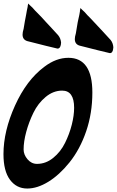

<svg xmlns="http://www.w3.org/2000/svg" viewBox="-49 -1082 673 1106"><path d="M302 -831V-827Q298 -802 283 -802Q282 -802 274 -804L270 -805Q230 -814 133 -839L109 -845Q81 -853 81 -883Q81 -896 87 -916Q88 -923 90.5 -937Q93 -951 94 -958Q95 -965 98 -979Q101 -993 102 -1000Q103 -1007 106 -1022.5Q109 -1038 111 -1046L110 -1045Q111 -1050 112 -1054Q113 -1058 113 -1060V-1062Q114 -1062 123 -1052L138 -1038Q155 -1018 169 -1005Q192 -982 214 -957Q224 -947 242 -927L287 -878L286 -879Q301 -861 303 -835ZM603 -805V-801Q600 -776 584 -776Q583 -776 575 -778L571 -779Q531 -788 434 -813L410 -819Q382 -827 382 -857Q382 -870 388 -890Q389 -897 391.5 -911Q394 -925 395 -932Q396 -939 398.5 -953Q401 -967 403 -974Q405 -981 408 -996.5Q411 -1012 412 -1020L411 -1019Q412 -1024 413 -1028Q414 -1032 414 -1034V-1036Q415 -1036 424 -1026L439 -1012Q456 -992 470 -979Q492 -956 515 -931Q525 -921 543 -901L588 -852Q602 -835 604 -809ZM108 4Q46 4 8.5 -46.5Q-29 -97 -29 -194Q-29 -327 37.5 -474Q104 -621 206 -697Q274 -749 345 -749Q483 -749 483 -549Q483 -430 447.5 -326Q412 -222 351 -146Q293 -74 229.5 -35Q166 4 108 4ZM164 -138Q215 -138 257.5 -172.5Q300 -207 325.5 -258.5Q351 -310 364.5 -363.5Q378 -417 378 -461Q378 -560 309 -560Q258 -560 214 -523.5Q170 -487 143.5 -432.5Q117 -378 102 -322Q87 -266 87 -221Q87 -191 109.5 -164.5Q132 -138 164 -138Z"/></svg>

Font: Bangerz Fix
Style: Regular
Weight: 400
Designer: vernon adams
Foundry: Vernon Adams
Version: Version 2.10;December 28, 2023;FontCreator 13.0.0.2683 64-bi